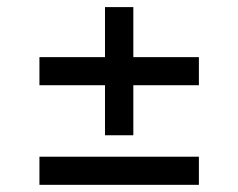

<svg xmlns="http://www.w3.org/2000/svg" viewBox="-20 -551 667 538"><path d="M90.5 -111.9H537.3V-33.1H90.5ZM90.5 -390.9H537.3V-312.2H90.5ZM274.2 -531.1H353.6V-172H274.2Z"/></svg>

Font: Pretendard Variable
Style: Regular
Weight: 400
Designer: Base glyphs from Inter by Rasmus Andersson; Hangul glyphs from Noto Sans CJK(Source Han Sans) by Jang Soo-young and Kang
Foundry: Kil Hyung-jin
Version: Version 1.100;FEAKit 1.0